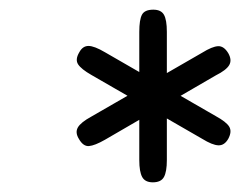

<svg xmlns="http://www.w3.org/2000/svg" viewBox="-20 -828 497 397"><path d="M296 -451Q280 -451 274 -462Q268 -473 268 -497V-762Q268 -787 273.5 -797.5Q279 -808 297 -808Q313 -808 319 -797.5Q325 -787 325 -762V-497Q325 -473 319 -462Q313 -451 296 -451ZM452 -718Q460 -704 454 -693.5Q448 -683 426 -672L197 -539Q176 -527 164 -526Q152 -525 143 -541Q135 -554 141 -564.5Q147 -575 169 -587L398 -719Q419 -732 431 -732.5Q443 -733 452 -718ZM144 -720Q151 -733 163 -733Q175 -733 197 -720L426 -588Q448 -576 454 -566Q460 -556 452 -541Q444 -527 431.5 -527.5Q419 -528 398 -541L169 -673Q148 -685 141.5 -695Q135 -705 144 -720Z"/></svg>

Font: Edu TAS Beginner Medium
Style: Regular
Weight: 500
Version: Version 1.003